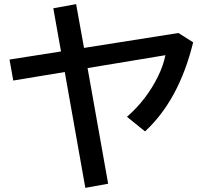

<svg xmlns="http://www.w3.org/2000/svg" viewBox="-20 -847 990 925"><path d="M346.7 -827.1 384.8 -616.2 839.8 -688 910.6 -643.1Q842.3 -364.7 678.7 -213.9L591.8 -284.2Q687.5 -368.2 741.7 -480Q766.6 -530.3 776.9 -581.1L401.9 -519L501 38.1L391.1 58.1L292 -500L43.9 -459L25.9 -560.1L273.9 -599.1L236.8 -807.1Z"/></svg>

Font: FORM UDPGothic
Style: Bold
Weight: 700
Foundry: Pronama LLC
Version: Version 1.051